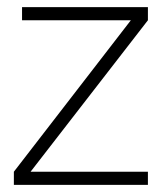

<svg xmlns="http://www.w3.org/2000/svg" viewBox="-20 -520 463 540"><path d="M19 0V-37L348 -463H42V-500H396V-463L66 -37H396V0Z"/></svg>

Font: Bubbler One
Style: Regular
Weight: 400
Designer: Brenda Gallo (gbrenda1987@gmail.com)
Foundry: Brenda Gallo
Version: Version 1.003